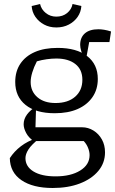

<svg xmlns="http://www.w3.org/2000/svg" viewBox="-20 -732 574 958"><path d="M243 206Q144 206 87 167Q30 128 29 57Q51 23 84.5 -2.5Q118 -28 161 -42H177Q137 -10 122 13.5Q107 37 107 57Q107 99 147 123.5Q187 148 257 148Q333 148 380 119Q427 90 427 42Q427 25 419.5 6Q412 -13 398 -28H148Q123 -45 110.5 -68.5Q98 -92 98 -112Q98 -138 115 -161Q132 -184 160 -200L157 -97H389Q420 -97 446.5 -80.5Q473 -64 488.5 -36Q504 -8 504 28Q504 81 470.5 121Q437 161 378.5 183.5Q320 206 243 206ZM253 -167Q159 -167 107.5 -208.5Q56 -250 56 -323Q56 -376 81.5 -414Q107 -452 154 -472.5Q201 -493 268 -493Q362 -493 415 -452Q468 -411 468 -338Q468 -286 441.5 -247.5Q415 -209 367.5 -188Q320 -167 253 -167ZM257 -218Q319 -218 355 -249.5Q391 -281 391 -334Q391 -385 356 -412.5Q321 -440 261 -440Q239 -440 213.5 -436.5Q188 -433 164 -426Q149 -397 141 -370.5Q133 -344 133 -323Q133 -276 166.5 -247Q200 -218 257 -218ZM402 -440Q391 -458 385.5 -476.5Q380 -495 380 -508Q380 -545 403.5 -565.5Q427 -586 471 -586Q484 -586 499.5 -583.5Q515 -581 534 -575L526 -522H425L410 -440ZM261 -595Q227 -595 200 -609.5Q173 -624 156.5 -648Q140 -672 138 -702L180 -712Q186 -685 208.5 -667Q231 -649 261 -649Q293 -649 315 -667Q337 -685 342 -712L386 -702Q384 -672 367.5 -648Q351 -624 323.5 -609.5Q296 -595 261 -595Z"/></svg>

Font: Piazzolla 24pt
Style: Regular
Weight: 400
Designer: Juan Pablo del Peral
Foundry: Huerta Tipografica
Version: Version 2.005